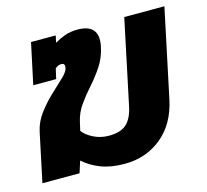

<svg xmlns="http://www.w3.org/2000/svg" viewBox="-92 -637 804 744"><g transform="rotate(-15 310.0 -265.0)"><path d="M321 10Q266 10 226 -5.5Q186 -21 157 -47L142 0H-7L34 -194Q42 -233 66.5 -265.5Q91 -298 119.5 -325Q148 -352 170 -372.5Q192 -393 195 -408Q199 -427 183 -427Q169 -427 158 -416L149 -376H57L92 -540H191L185 -512Q203 -523 226 -531.5Q249 -540 278 -540Q367 -540 349 -453Q340 -410 318 -377Q296 -344 270.5 -315.5Q245 -287 224 -257.5Q203 -228 195 -193L187 -158Q201 -139 229 -125Q257 -111 290 -111Q337 -111 360.5 -132Q384 -153 394 -199L466 -540H627L552 -185Q532 -92 469.5 -41Q407 10 321 10Z"/></g></svg>

Font: Kanit SemiBold
Style: Italic
Weight: 600
Italic angle: -12°
Designer: Katatrad Team
Foundry: CadsonDemak
Version: Version 2.000; ttfautohint (v1.8.3)